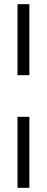

<svg xmlns="http://www.w3.org/2000/svg" viewBox="-20 -702 226 922"><path d="M64 -341V-682H121V-341ZM64 200V-141H121V200Z"/></svg>

Font: Montagu Slab
Style: Regular
Weight: 400
Version: Version 1.000